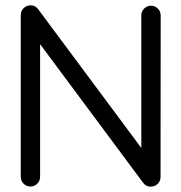

<svg xmlns="http://www.w3.org/2000/svg" viewBox="-20 -697 687 727"><path d="M58.6 -640.1Q58.6 -655.8 69.6 -666.3Q80.6 -676.8 96.7 -676.8Q113.8 -676.8 124.5 -662.1L515.1 -136.7V-638.7Q515.1 -653.8 525.9 -664.6Q536.6 -675.3 551.8 -675.3Q566.9 -675.3 577.6 -664.6Q588.4 -653.8 588.4 -638.7V-638.2L587.9 -26.9Q587.9 -11.2 576.9 -0.7Q565.9 9.8 549.8 9.8Q533.2 9.8 522 -4.9L131.8 -529.8V-27.3Q131.8 -12.2 121.1 -1.5Q110.4 9.3 95.2 9.3Q80.1 9.3 69.3 -1.5Q58.6 -12.2 58.6 -27.3Z"/></svg>

Font: Manjari
Style: Regular
Weight: 400
Designer: Santhosh Thottingal <santhosh.thottingal@gmail.com>
Foundry: SMC
Version: Version 2.000